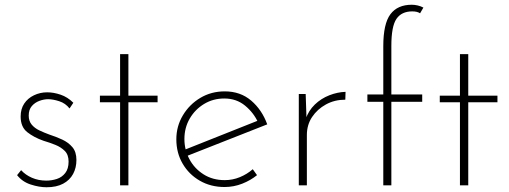

<svg xmlns="http://www.w3.org/2000/svg" viewBox="-20 -781 2143 809"><path d="M176 8Q145 8 109.5 -3.5Q74 -15 52 -43L69 -64Q87 -44 114.5 -32Q142 -20 175 -20Q198 -20 219.5 -27Q241 -34 255 -52Q269 -70 269 -100Q269 -129 253 -145Q237 -161 213.5 -170.5Q190 -180 163 -188Q123 -202 95 -224Q67 -246 67 -290Q67 -322 82 -344.5Q97 -367 123 -379.5Q149 -392 179 -392Q206 -392 235.5 -382Q265 -372 289 -348L273 -324Q256 -346 229.5 -354.5Q203 -363 183 -363Q165 -363 146 -356Q127 -349 114 -334Q101 -319 101 -294Q101 -271 113.5 -256Q126 -241 146 -231.5Q166 -222 188 -214Q216 -205 242 -193Q268 -181 285 -161Q302 -141 302 -107Q302 -74 288 -48Q274 -22 246 -7Q218 8 176 8Z M486 -553H521V-378H644V-350H521V0H486V-350H401V-378H486Z M926 7Q868 7 822 -19.5Q776 -46 749.5 -91.5Q723 -137 723 -194Q723 -249 750.5 -295Q778 -341 824 -368.5Q870 -396 927 -396Q993 -396 1038.5 -357Q1084 -318 1106 -257L763 -122L753 -148L1075 -276L1068 -264Q1049 -306 1012.5 -336Q976 -366 925 -366Q878 -366 840 -343Q802 -320 779.5 -281.5Q757 -243 757 -195Q757 -150 778 -110.5Q799 -71 837.5 -46.5Q876 -22 927 -22Q960 -22 990.5 -34.5Q1021 -47 1045 -68L1063 -43Q1036 -21 1000.5 -7Q965 7 926 7Z M1268 -385 1272 -266 1268 -279Q1280 -315 1306.5 -340.5Q1333 -366 1367.5 -379.5Q1402 -393 1436 -394L1435 -361Q1390 -361 1353.5 -341Q1317 -321 1295 -288Q1273 -255 1273 -212V0H1239V-385Z M1595 0V-352H1528V-383H1595V-586Q1595 -681 1625 -721Q1655 -761 1715 -761Q1727 -761 1740 -758Q1753 -755 1764 -749L1750 -725Q1744 -729 1736 -731Q1728 -733 1717 -733Q1672 -733 1650.5 -701.5Q1629 -670 1629 -588V-383H1759V-352H1629V0Z M1918 -553H1953V-378H2076V-350H1953V0H1918V-350H1833V-378H1918Z"/></svg>

Font: Josefin Sans ExtraLight
Style: Regular
Weight: 250
Designer: Santiago Orozco
Foundry: Typemade
Version: Version 2.000